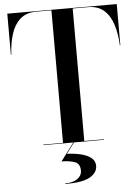

<svg xmlns="http://www.w3.org/2000/svg" viewBox="-63 -798 774 1074"><g transform="rotate(-5 324.0 -261.0)"><path d="M353.2 161Q353.2 121.2 323.4 110.6Q293.5 100 249.2 100L339.2 -20H343.2L283.2 60Q324.1 61.5 359.9 69.9Q395.8 78.4 418 95.7Q440.2 113 440.2 141Q440.2 178.5 399.6 203.1Q359 227.6 259.2 227.6V224.2Q303.5 224.2 328.4 206.1Q353.2 188 353.2 161ZM156.8 -3H266.8V-747H181.2Q124.8 -747 90.8 -716.4Q56.9 -685.9 40.8 -634.2Q24.8 -582.5 21.8 -519H19.2V-750H633.8V-519H631.2Q628.2 -582.5 612.2 -634.2Q596.1 -685.9 562.2 -716.4Q528.2 -747 471.8 -747H386.2V-3H496.2V0H156.8Z"/></g></svg>

Font: Bodoni* 72 Medium
Style: Regular
Weight: 500
Version: Version 1.002; ttfautohint (v0.97) -l 8 -r 50 -G 200 -x 14 -